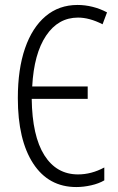

<svg xmlns="http://www.w3.org/2000/svg" viewBox="-20 -745 477 775"><path d="M288 10Q176 10 114 -85Q52 -180 52 -349Q52 -466 81 -550Q110 -634 164 -679.5Q218 -725 293 -725Q323 -725 353.5 -717.5Q384 -710 412 -695L394 -647Q341 -674 295 -674Q215 -674 166 -601Q117 -528 110 -396H334V-346H108Q110 -196 159 -118.5Q208 -41 295 -41Q349 -41 401 -69V-17Q379 -4 348 3Q317 10 288 10Z"/></svg>

Font: Noto Sans ExtraCondensed Light
Style: Regular
Weight: 300
Width: 2
Designer: Monotype Design Team
Foundry: Monotype Imaging Inc.
Version: Version 2.013; ttfautohint (v1.8.4.7-5d5b)